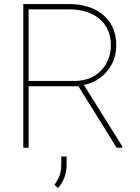

<svg xmlns="http://www.w3.org/2000/svg" viewBox="-20 -731 694 950"><path d="M557.1 0 368.2 -304.2H121.6V0H95.2V-710.9H321.8Q389.6 -710.9 442.4 -687.3Q495.1 -663.6 525.1 -617.9Q555.2 -572.3 555.2 -505.9Q555.2 -455.1 533.7 -414.1Q512.2 -373 476.1 -346.2Q439.9 -319.3 395 -311L585 -6.8V0ZM321.8 -684.6H121.6V-330.6H345.7Q406.7 -330.6 447.3 -356Q487.8 -381.3 508.3 -421.6Q528.8 -461.9 528.8 -505.9Q528.8 -589.8 472.7 -637.2Q416.5 -684.6 321.8 -684.6ZM309.6 43.5V81.1Q309.6 119.6 297.9 148.9Q286.1 178.2 267.6 199.2L249.5 183.6Q266.6 159.2 274.9 136.5Q283.2 113.8 283.2 82V43.5Z"/></svg>

Font: Vazirmatn UI FD Thin
Style: Regular
Weight: 100
Designer: Saber Rastikerdar
Foundry: Saber Rastikerdar
Version: Version 33.003